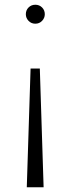

<svg xmlns="http://www.w3.org/2000/svg" viewBox="-20 -541 298 810"><path d="M164 249H93L109 -252H148ZM129 -521Q146 -521 157.5 -509.5Q169 -498 169 -481Q169 -465 157.5 -453Q146 -441 129 -441Q112 -441 100.5 -453Q89 -465 89 -481Q89 -498 100.5 -509.5Q112 -521 129 -521Z"/></svg>

Font: Moderustic Light
Style: Regular
Weight: 300
Designer: Tural Alisoy
Foundry: TAFT Foundry
Version: Version 2.120